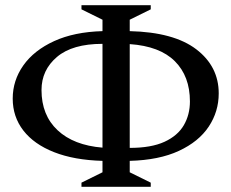

<svg xmlns="http://www.w3.org/2000/svg" viewBox="-20 -700 892 740"><path d="M294 20V4L375 -36V-80Q266 -83 188.5 -113.5Q111 -144 70 -197Q29 -250 29 -320Q29 -390 70 -448Q111 -506 188.5 -541.5Q266 -577 375 -580V-624L294 -664V-680H561V-664L480 -624V-580Q650 -576 736.5 -510Q823 -444 823 -340Q823 -270 784.5 -212Q746 -154 669.5 -118.5Q593 -83 480 -80V-36L561 4V20ZM375 -531Q259 -531 199.5 -480.5Q140 -430 140 -353Q140 -256 202 -198Q264 -140 375 -131ZM712 -309Q712 -406 654 -464Q596 -522 480 -530V-130Q563 -130 614 -153.5Q665 -177 688.5 -217.5Q712 -258 712 -309Z"/></svg>

Font: Spectral Medium
Style: Regular
Weight: 500
Designer: Jean-Baptiste Levee
Foundry: Production Type
Version: Version 2.001